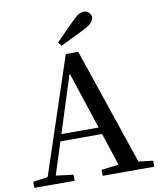

<svg xmlns="http://www.w3.org/2000/svg" viewBox="-102 -1047 938 1126"><g transform="rotate(-10 367.5 -483.5)"><path d="M312 -793C360 -815 410 -841 459 -865C503 -887 517 -908 517 -927C517 -949 498 -967 474 -967C454 -967 434 -956 403 -924C369 -890 331 -853 295 -815ZM221 -283 330 -625 443 -283ZM638 -46 402 -741H328L98 -49L10 -36V0H250V-36L146 -49L208 -242H456L520 -48L417 -36V0H724V-36Z"/></g></svg>

Font: Source Han Serif CN SemiBold
Style: Regular
Weight: 600
Designer: Ryoko NISHIZUKA 西塚涼子 (kana & ideographs); Frank Grießhammer (Latin, Greek & Cyrillic); Wenlong ZHANG 张文龙 (bopomofo); San
Foundry: Adobe Systems Incorporated
Version: Version 1.000;PS 1;hotconv 16.6.53;makeotf.lib2.5.65590